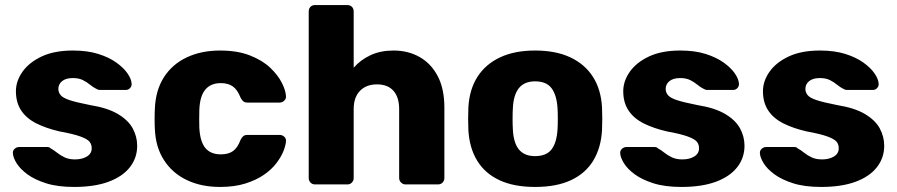

<svg xmlns="http://www.w3.org/2000/svg" viewBox="-20 -730 3550 760"><path d="M273 10Q208 10 162.5 -4.5Q117 -19 88.5 -40Q60 -61 46 -83.5Q32 -106 31 -123Q30 -134 38 -141Q46 -148 55 -148H169Q172 -148 174.5 -147Q177 -146 180 -143Q193 -136 206 -125.5Q219 -115 236 -107Q253 -99 277 -99Q305 -99 324 -110.5Q343 -122 343 -143Q343 -159 334 -169.5Q325 -180 297.5 -190Q270 -200 215 -210Q163 -222 124 -241.5Q85 -261 64 -292.5Q43 -324 43 -369Q43 -409 69 -446Q95 -483 145 -506.5Q195 -530 269 -530Q326 -530 369 -516.5Q412 -503 441 -482Q470 -461 485 -439Q500 -417 501 -399Q502 -389 495 -381.5Q488 -374 479 -374H375Q371 -374 367 -375.5Q363 -377 360 -379Q348 -385 336 -395Q324 -405 308 -413Q292 -421 268 -421Q241 -421 226 -409Q211 -397 211 -378Q211 -365 219.5 -354Q228 -343 254.5 -334Q281 -325 337 -314Q406 -303 447 -278.5Q488 -254 505.5 -221.5Q523 -189 523 -153Q523 -105 494 -68Q465 -31 409.5 -10.5Q354 10 273 10Z M851 10Q777 10 720 -17Q663 -44 629.5 -95.5Q596 -147 593 -219Q592 -235 592 -259.5Q592 -284 593 -300Q596 -373 629 -424.5Q662 -476 719.5 -503Q777 -530 851 -530Q920 -530 969.5 -510.5Q1019 -491 1049.5 -462Q1080 -433 1095.5 -402.5Q1111 -372 1112 -349Q1113 -339 1105 -331.5Q1097 -324 1087 -324H960Q949 -324 943 -329Q937 -334 932 -344Q920 -375 901.5 -388Q883 -401 854 -401Q814 -401 792.5 -375Q771 -349 769 -295Q768 -255 769 -224Q772 -169 793 -144Q814 -119 854 -119Q885 -119 903 -132.5Q921 -146 932 -176Q937 -186 943 -191Q949 -196 960 -196H1087Q1097 -196 1105 -189Q1113 -182 1112 -171Q1111 -155 1102 -132Q1093 -109 1074 -84Q1055 -59 1024.5 -38Q994 -17 951 -3.5Q908 10 851 10Z M1227 0Q1216 0 1209 -7.5Q1202 -15 1202 -25V-685Q1202 -696 1209 -703Q1216 -710 1227 -710H1355Q1366 -710 1373 -703Q1380 -696 1380 -685V-462Q1407 -493 1446.5 -511.5Q1486 -530 1538 -530Q1596 -530 1641.5 -504Q1687 -478 1713 -428Q1739 -378 1739 -304V-25Q1739 -15 1732 -7.5Q1725 0 1714 0H1585Q1575 0 1567.5 -7.5Q1560 -15 1560 -25V-298Q1560 -345 1537.5 -370.5Q1515 -396 1472 -396Q1430 -396 1405 -370.5Q1380 -345 1380 -298V-25Q1380 -15 1373 -7.5Q1366 0 1355 0Z M2098 10Q2014 10 1956.5 -17Q1899 -44 1868.5 -94.5Q1838 -145 1834 -215Q1833 -235 1833 -260.5Q1833 -286 1834 -305Q1838 -376 1870 -426Q1902 -476 1959.5 -503Q2017 -530 2098 -530Q2180 -530 2237.5 -503Q2295 -476 2327 -426Q2359 -376 2363 -305Q2364 -286 2364 -260.5Q2364 -235 2363 -215Q2359 -145 2328.5 -94.5Q2298 -44 2240.5 -17Q2183 10 2098 10ZM2098 -112Q2143 -112 2163.5 -139Q2184 -166 2187 -220Q2188 -235 2188 -260Q2188 -285 2187 -300Q2184 -353 2163.5 -380.5Q2143 -408 2098 -408Q2055 -408 2033.5 -380.5Q2012 -353 2010 -300Q2009 -285 2009 -260Q2009 -235 2010 -220Q2012 -166 2033.5 -139Q2055 -112 2098 -112Z M2677 10Q2612 10 2566.5 -4.5Q2521 -19 2492.5 -40Q2464 -61 2450 -83.5Q2436 -106 2435 -123Q2434 -134 2442 -141Q2450 -148 2459 -148H2573Q2576 -148 2578.5 -147Q2581 -146 2584 -143Q2597 -136 2610 -125.5Q2623 -115 2640 -107Q2657 -99 2681 -99Q2709 -99 2728 -110.5Q2747 -122 2747 -143Q2747 -159 2738 -169.5Q2729 -180 2701.5 -190Q2674 -200 2619 -210Q2567 -222 2528 -241.5Q2489 -261 2468 -292.5Q2447 -324 2447 -369Q2447 -409 2473 -446Q2499 -483 2549 -506.5Q2599 -530 2673 -530Q2730 -530 2773 -516.5Q2816 -503 2845 -482Q2874 -461 2889 -439Q2904 -417 2905 -399Q2906 -389 2899 -381.5Q2892 -374 2883 -374H2779Q2775 -374 2771 -375.5Q2767 -377 2764 -379Q2752 -385 2740 -395Q2728 -405 2712 -413Q2696 -421 2672 -421Q2645 -421 2630 -409Q2615 -397 2615 -378Q2615 -365 2623.5 -354Q2632 -343 2658.5 -334Q2685 -325 2741 -314Q2810 -303 2851 -278.5Q2892 -254 2909.5 -221.5Q2927 -189 2927 -153Q2927 -105 2898 -68Q2869 -31 2813.5 -10.5Q2758 10 2677 10Z M3230 10Q3165 10 3119.5 -4.5Q3074 -19 3045.5 -40Q3017 -61 3003 -83.5Q2989 -106 2988 -123Q2987 -134 2995 -141Q3003 -148 3012 -148H3126Q3129 -148 3131.5 -147Q3134 -146 3137 -143Q3150 -136 3163 -125.5Q3176 -115 3193 -107Q3210 -99 3234 -99Q3262 -99 3281 -110.5Q3300 -122 3300 -143Q3300 -159 3291 -169.5Q3282 -180 3254.5 -190Q3227 -200 3172 -210Q3120 -222 3081 -241.5Q3042 -261 3021 -292.5Q3000 -324 3000 -369Q3000 -409 3026 -446Q3052 -483 3102 -506.5Q3152 -530 3226 -530Q3283 -530 3326 -516.5Q3369 -503 3398 -482Q3427 -461 3442 -439Q3457 -417 3458 -399Q3459 -389 3452 -381.5Q3445 -374 3436 -374H3332Q3328 -374 3324 -375.5Q3320 -377 3317 -379Q3305 -385 3293 -395Q3281 -405 3265 -413Q3249 -421 3225 -421Q3198 -421 3183 -409Q3168 -397 3168 -378Q3168 -365 3176.5 -354Q3185 -343 3211.5 -334Q3238 -325 3294 -314Q3363 -303 3404 -278.5Q3445 -254 3462.5 -221.5Q3480 -189 3480 -153Q3480 -105 3451 -68Q3422 -31 3366.5 -10.5Q3311 10 3230 10Z"/></svg>

Font: DVN-Rubik
Style: Bold
Weight: 700
Designer: Hubert and Fischer
Foundry: Hubert & Fischer
Version: Version 2.102